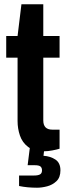

<svg xmlns="http://www.w3.org/2000/svg" viewBox="-20 -694 313 896"><path d="M186 12Q138 12 111 -8.5Q84 -29 73 -61.5Q62 -94 62 -129V-425H9V-526H62L80 -674H182V-526H258V-425H182V-132Q182 -89 224 -89H258V0Q245 4 224 8Q203 12 186 12ZM153 182Q107 182 69 174V125H140Q157 125 166.5 120Q176 115 176 101Q176 89 169 83Q162 77 142 77H109L120 -11H188L183 33Q215 35 238.5 50.5Q262 66 262 101Q262 134 243.5 151.5Q225 169 200 175.5Q175 182 153 182Z"/></svg>

Font: Archivo Narrow
Style: Bold
Weight: 700
Designer: Hector Gatti
Foundry: Omnibus-Type
Version: Version 3.002